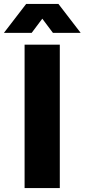

<svg xmlns="http://www.w3.org/2000/svg" viewBox="-61 -956 430 976"><path d="M64 0V-729H243V0ZM-41 -789 72 -936H236L349 -789H208L154 -861L100 -789Z"/></svg>

Font: Mona Sans ExtraLight ExtraBold
Style: Regular
Weight: 800
Version: Version 2.000